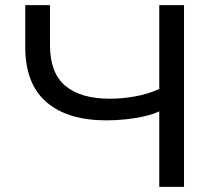

<svg xmlns="http://www.w3.org/2000/svg" viewBox="-20 -725 852 745"><path d="M598 0V-293Q575 -282 541 -274Q507 -266 468.5 -262Q430 -258 393 -258Q242 -258 160 -329Q78 -400 78 -542V-705H174V-550Q174 -442 233.5 -392Q293 -342 406 -342Q454 -342 504.5 -351Q555 -360 598 -380V-705H694V0Z"/></svg>

Font: Nunito Sans 7pt SemiExpanded
Style: Regular
Weight: 400
Width: 6
Designer: Vernon Adams
Foundry: Vernon Adams
Version: Version 3.101;gftools[0.9.27]